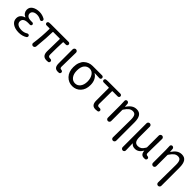

<svg xmlns="http://www.w3.org/2000/svg" viewBox="349 -2031 3706 3706"><g transform="rotate(45 2201.5 -178.0)"><path d="M281.2 12.7Q178.7 12.7 114.7 -31.2Q50.8 -75.2 50.8 -150.4Q50.8 -203.1 81.5 -236.8Q112.3 -270.5 161.1 -284.2Q164.1 -285.2 164.1 -287.6Q164.1 -290 162.1 -291Q122.1 -305.7 100.1 -338.9Q78.1 -372.1 78.1 -411.1Q78.1 -481.4 137.2 -519Q196.3 -556.6 285.2 -556.6Q361.3 -556.6 431.6 -516.6Q444.3 -508.8 447.3 -494.1Q450.2 -479.5 442.4 -466.8Q435.5 -454.1 420.9 -451.2Q406.2 -448.2 394.5 -455.1Q343.8 -484.4 288.1 -484.4Q235.4 -484.4 202.1 -461.9Q168.9 -439.5 168.9 -399.4Q168.9 -360.4 199.7 -337.9Q230.5 -315.4 293.9 -315.4Q309.6 -315.4 325.2 -315.4Q339.8 -316.4 350.6 -306.6Q361.3 -296.9 361.3 -282.7Q361.3 -268.6 350.6 -258.3Q339.8 -248 325.2 -249Q300.8 -250 277.3 -250Q210.9 -250 176.8 -226.1Q142.6 -202.1 142.6 -156.7Q142.6 -111.3 181.6 -85.4Q220.7 -59.6 290 -59.6Q355.5 -59.6 409.2 -93.8Q421.9 -101.6 436.5 -99.1Q451.2 -96.7 459 -85Q464.8 -75.2 464.8 -64.5Q464.8 -60.5 463.9 -56.6Q460.9 -41 448.2 -33.2Q376 12.7 281.2 12.7Z M1042 12.7Q980.5 12.7 952.1 -21Q923.8 -54.7 923.8 -122.1Q923.8 -148.4 926.8 -272.5Q929.7 -396.5 929.7 -458Q929.7 -467.8 919.9 -467.8H747.1Q737.3 -467.8 737.3 -458Q736.3 -312.5 710 -41Q708 -21.5 693.4 -8.8Q679.7 2.9 662.1 2.9Q660.2 2.9 659.2 2.9Q640.6 2 628.9 -12.7Q619.1 -24.4 619.1 -39.1Q619.1 -42 620.1 -45.9Q650.4 -260.7 651.4 -458Q651.4 -467.8 641.6 -467.8H560.5Q546.9 -467.8 536.6 -478Q526.4 -488.3 526.4 -502.9Q526.4 -517.6 536.1 -528.3Q545.9 -539.1 560.5 -540L603.5 -543H1090.8Q1106.4 -543 1117.2 -532.2Q1127.9 -521.5 1127.9 -505.9Q1127.9 -490.2 1117.2 -479Q1106.4 -467.8 1090.8 -467.8H1027.3Q1017.6 -467.8 1017.6 -458Q1009.8 -317.4 1009.8 -116.2Q1009.8 -87.9 1022.5 -75.7Q1035.2 -63.5 1060.5 -63.5Q1065.4 -63.5 1070.3 -63.5Q1085 -64.5 1096.7 -56.2Q1108.4 -47.9 1111.3 -33.2Q1113.3 -18.6 1105.5 -5.4Q1097.7 7.8 1083 9.8Q1064.5 12.7 1042 12.7Z M1349.6 12.7Q1294.9 12.7 1270.5 -18.6Q1246.1 -49.8 1246.1 -113.3V-497.1Q1246.1 -515.6 1259.8 -529.3Q1273.4 -543 1292.5 -543Q1311.5 -543 1324.2 -529.3Q1337.9 -516.6 1337.9 -498L1331.1 -106.4Q1331.1 -63.5 1368.2 -63.5Q1382.8 -62.5 1394.5 -55.2Q1406.2 -47.9 1409.2 -34.2Q1409.2 -30.3 1409.2 -25.4Q1409.2 -14.6 1404.3 -4.9Q1396.5 7.8 1381.8 10.7Q1367.2 12.7 1349.6 12.7Z M1741.2 12.7Q1638.7 12.7 1567.9 -61.5Q1497.1 -135.7 1497.1 -264.6Q1497.1 -334 1517.6 -388.7Q1538.1 -443.4 1573.2 -476.1Q1608.4 -508.8 1652.3 -525.9Q1696.3 -543 1745.1 -543H2002.9Q2019.5 -543 2030.8 -531.7Q2042 -520.5 2042 -503.9Q2042 -488.3 2030.8 -477.5Q2019.5 -466.8 2003.9 -467.8Q1935.5 -472.7 1873 -473.6Q1871.1 -473.6 1871.1 -471.7Q1871.1 -469.7 1873 -468.8Q1922.9 -439.5 1950.7 -384.3Q1978.5 -329.1 1978.5 -253.9Q1978.5 -130.9 1911.1 -59.1Q1843.8 12.7 1741.2 12.7ZM1742.2 -63.5Q1807.6 -63.5 1848.6 -117.2Q1889.6 -170.9 1889.6 -260.7Q1889.6 -346.7 1850.1 -406.7Q1810.5 -466.8 1743.2 -466.8Q1675.8 -466.8 1634.3 -415.5Q1592.8 -364.3 1592.8 -264.6Q1592.8 -172.9 1634.3 -118.2Q1675.8 -63.5 1742.2 -63.5Z M2377.9 12.7Q2318.4 12.7 2292.5 -20.5Q2266.6 -53.7 2266.6 -122.1V-459Q2266.6 -468.8 2256.8 -468.8H2119.1Q2104.5 -468.8 2094.7 -479Q2085 -489.3 2085 -503.9Q2085 -517.6 2094.7 -528.3Q2104.5 -539.1 2119.1 -540L2163.1 -543H2503.9Q2518.6 -543 2529.8 -532.2Q2541 -521.5 2541 -505.9Q2541 -490.2 2529.8 -479.5Q2518.6 -468.8 2503.9 -468.8H2365.2Q2355.5 -468.8 2355.5 -459Q2352.5 -339.8 2352.5 -116.2Q2352.5 -87.9 2363.8 -75.7Q2375 -63.5 2397.5 -63.5Q2406.2 -63.5 2416 -64.5Q2430.7 -65.4 2442.9 -57.6Q2455.1 -49.8 2458 -36.1Q2460.9 -20.5 2452.6 -7.8Q2444.3 4.9 2429.7 7.8Q2403.3 12.7 2377.9 12.7Z M3087.9 155.3Q3087.9 173.8 3074.7 187.5Q3061.5 201.2 3042.5 201.2Q3023.4 201.2 3009.8 187.5Q2997.1 173.8 2997.1 156.2L3002 -330.1Q3002 -407.2 2981.4 -441.4Q2960.9 -475.6 2913.1 -475.6Q2869.1 -475.6 2834.5 -450.2Q2799.8 -424.8 2756.8 -361.3Q2751 -353.5 2751 -343.8V-43.9Q2751 -24.4 2737.8 -11.2Q2724.6 2 2706.1 2Q2687.5 2 2673.8 -11.2Q2660.2 -24.4 2660.2 -43.9V-392.6L2656.2 -503.9Q2656.2 -517.6 2666 -528.3Q2677.7 -541 2694.3 -541Q2710.9 -541 2724.1 -529.3Q2737.3 -517.6 2738.3 -500L2743.2 -428.7Q2743.2 -426.8 2744.6 -426.8Q2746.1 -426.8 2747.1 -428.7Q2790 -493.2 2835.9 -523.9Q2881.8 -554.7 2940.4 -554.7Q3016.6 -554.7 3052.2 -501.5Q3087.9 -448.2 3087.9 -341.8Z M3309.6 201.2Q3291 201.2 3277.3 187.5Q3263.7 173.8 3263.7 155.3V-496.1Q3263.7 -514.6 3277.3 -527.8Q3291 -541 3309.6 -541Q3328.1 -541 3341.3 -527.8Q3354.5 -514.6 3354.5 -496.1V-208Q3354.5 -135.7 3378.4 -100.1Q3402.3 -64.5 3455.1 -64.5Q3495.1 -64.5 3527.3 -84Q3559.6 -103.5 3593.8 -161.1Q3598.6 -168.9 3598.6 -178.7V-495.1Q3598.6 -514.6 3612.3 -527.8Q3626 -541 3645 -541Q3664.1 -541 3676.8 -527.3Q3690.4 -514.6 3690.4 -496.1Q3690.4 -492.2 3688.5 -372.1Q3686.5 -276.4 3685.5 -216.8Q3684.6 -157.2 3684.6 -104.5Q3684.6 -62.5 3722.7 -61.5Q3737.3 -60.5 3749 -53.2Q3760.7 -45.9 3762.7 -32.2Q3763.7 -28.3 3763.7 -24.4Q3763.7 -13.7 3757.8 -3.9Q3751 9.8 3735.4 12.7Q3721.7 14.6 3705.1 14.6Q3659.2 14.6 3635.7 -10.3Q3612.3 -35.2 3607.4 -88.9Q3606.4 -89.8 3605.5 -89.8Q3604.5 -89.8 3604.5 -88.9Q3545.9 12.7 3453.1 12.7Q3383.8 12.7 3353.5 -31.2Q3351.6 -33.2 3349.6 -32.2Q3347.7 -31.2 3347.7 -29.3L3352.5 158.2Q3352.5 174.8 3340.8 187.5Q3328.1 201.2 3309.6 201.2Z M4319.3 155.3Q4319.3 173.8 4306.2 187.5Q4293 201.2 4273.9 201.2Q4254.9 201.2 4241.2 187.5Q4228.5 173.8 4228.5 156.2L4233.4 -330.1Q4233.4 -407.2 4212.9 -441.4Q4192.4 -475.6 4144.5 -475.6Q4100.6 -475.6 4065.9 -450.2Q4031.2 -424.8 3988.3 -361.3Q3982.4 -353.5 3982.4 -343.8V-43.9Q3982.4 -24.4 3969.2 -11.2Q3956.1 2 3937.5 2Q3918.9 2 3905.3 -11.2Q3891.6 -24.4 3891.6 -43.9V-392.6L3887.7 -503.9Q3887.7 -517.6 3897.5 -528.3Q3909.2 -541 3925.8 -541Q3942.4 -541 3955.6 -529.3Q3968.8 -517.6 3969.7 -500L3974.6 -428.7Q3974.6 -426.8 3976.1 -426.8Q3977.5 -426.8 3978.5 -428.7Q4021.5 -493.2 4067.4 -523.9Q4113.3 -554.7 4171.9 -554.7Q4248 -554.7 4283.7 -501.5Q4319.3 -448.2 4319.3 -341.8Z"/></g></svg>

Font: irohamaru Regular
Style: Regular
Weight: 400
Designer: [Source Han Sans]
Ryoko NISHIZUKA  (kana & ideographs); Paul D. Hunt (Latin, Greek & Cyrillic); Wenlong ZHANG  (bopomofo
Version: Version 1.00